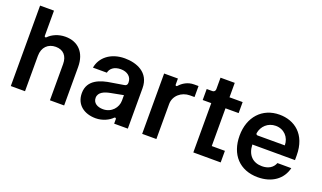

<svg xmlns="http://www.w3.org/2000/svg" viewBox="-74 -1173 2738 1631"><g transform="rotate(20 1295.5 -358.0)"><path d="M194.6 -319.6C194.6 -398.4 243.6 -443.9 312.5 -443.9C380 -443.9 419.7 -400.9 419.7 -327.4V0H548.3V-347.3C548.3 -479 473.7 -552.6 360.4 -552.6C297.2 -552.6 241.5 -526.6 209.2 -492.9C203.1 -485.8 191.8 -489.7 191.8 -498.6V-727.3H66.1V0H194.6Z M835.9 11C899.1 11 956 -18.8 983 -47.6C989.3 -54.3 1000.4 -51.8 1000.4 -41.2V0H1123.9V-365.1C1123.9 -509.2 1001.4 -552.6 897.4 -552.6C769.2 -552.6 683.9 -480.5 668.3 -385.7H794C801.1 -422.2 833.8 -454.2 896.7 -454.2C954.9 -454.2 995 -421.5 995.4 -372.9V-366.5C995.4 -351.6 987.9 -340.9 971.2 -338.1L859.4 -319.6C768.8 -306.5 653.4 -273.1 653.4 -150.6C653.4 -44.4 733.3 11 835.9 11ZM868.6 -82.7C817.1 -82.7 777.3 -106.2 777.3 -152.7C777.3 -204.5 831 -224.4 880.7 -234L995.7 -256V-206.7C995.7 -144.5 946 -82.7 868.6 -82.7Z M1253.6 0H1382.1V-316.4C1382.1 -391.3 1447.1 -446 1523.1 -446H1564.6V-545.5H1524.5C1468 -545.5 1423.7 -517 1395.2 -484.7C1388.8 -477.3 1378.2 -480.8 1378.2 -490.4V-545.5H1253.6Z M1963.4 -446V-545.5H1844.5V-676.1H1715.9V-571.7C1715.9 -557.2 1705.3 -545.5 1691.1 -545.5H1638.5V-446H1715.9V-0.4L1963.4 0V-104.8H1844.5V-446Z M2296.2 -552.6C2139.9 -552.6 2036.2 -437.9 2036.2 -269.5C2036.2 -98.7 2136.7 10.7 2301.1 10.7C2428.3 10.7 2518.5 -54.3 2543.7 -159.4L2418.3 -159.8C2400.9 -113.6 2358.7 -89.5 2302.9 -89.5C2221.6 -89.5 2167.3 -139.6 2164.1 -235.1L2549.7 -234.4V-276.6C2549.7 -468.4 2430.4 -552.6 2296.2 -552.6ZM2425.8 -322.4H2180.4C2171.2 -322.4 2163.7 -329.5 2165.5 -339.1C2175.4 -401.6 2226.9 -452.4 2297.9 -452.4C2372.2 -452.4 2425.4 -396.7 2425.8 -322.4Z"/></g></svg>

Font: RA Gorm Semi Bold
Style: Regular
Weight: 600
Designer: Rasmus Andersson
Foundry: rsms
Version: Version 3.000;hotconv 1.0.109;makeotfexe 2.5.65596